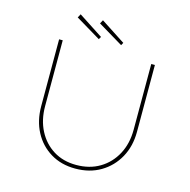

<svg xmlns="http://www.w3.org/2000/svg" viewBox="-124 -996 1113 1123"><g transform="rotate(15 433.0 -434.0)"><path d="M429 6Q344 6 279.5 -33Q215 -72 179 -140Q143 -208 143 -296V-700H165V-302Q165 -218 198.5 -153.5Q232 -89 291 -52.5Q350 -16 429 -16Q510 -16 571 -52.5Q632 -89 666.5 -153.5Q701 -218 701 -302V-700H723V-295Q723 -208 685.5 -140Q648 -72 582 -33Q516 6 429 6ZM502 -761 350 -852 362 -874 511 -777ZM367 -761 215 -852 227 -874 376 -777Z"/></g></svg>

Font: Lexend Exa Thin
Style: Regular
Weight: 250
Designer: Bonnie Shaver-Troup, Thomas Jockin
Foundry: Lexend
Version: Version 1.007